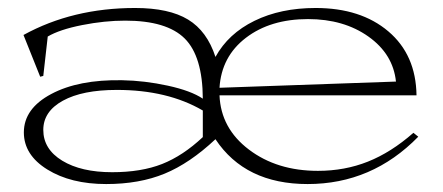

<svg xmlns="http://www.w3.org/2000/svg" viewBox="-20 -443 1114 483"><path d="M88.9 -116.2Q88.9 -67.9 136.5 -38.8Q184.1 -9.8 262.2 -9.8Q335.4 -9.8 387.9 -30.5Q440.4 -51.3 490.2 -98.1V-165Q401.4 -216.8 273.9 -216.8Q187.5 -216.8 138.2 -189.7Q88.9 -162.6 88.9 -116.2ZM39.1 -355Q162.6 -422.9 319.8 -422.9Q405.3 -422.9 453.1 -393.8Q501 -364.7 522 -299.8Q554.2 -358.4 620.1 -390.6Q686 -422.9 773.9 -422.9Q887.7 -422.9 957 -364Q1026.4 -305.2 1027.8 -203.1H532.2Q535.6 -120.1 606.2 -66.7Q676.8 -13.2 779.8 -13.2Q847.2 -13.2 905.5 -36.4Q963.9 -59.6 1020 -108.9L1032.2 -99.1Q916 20 753.9 20Q596.7 20 522 -92.8Q457.5 -32.2 394 -6.1Q330.6 20 247.1 20Q158.2 20 99.1 -16.6Q40 -53.2 40 -109.9Q40 -169.9 108.9 -206.5Q177.7 -243.2 287.1 -241.2Q343.8 -240.2 402.1 -227.5Q460.4 -214.8 490.2 -194.8Q489.7 -301.3 444.6 -346.2Q399.4 -391.1 294.9 -391.1Q243.2 -391.1 186.5 -379.9Q129.9 -368.7 100.1 -351.1L88.9 -252L81.1 -250ZM532.2 -222.2 976.1 -237.8Q968.8 -307.1 906.7 -351.1Q844.7 -395 754.9 -395Q660.2 -395 598.6 -347.9Q537.1 -300.8 532.2 -222.2Z"/></svg>

Font: Halibut Exp Thin
Style: Regular
Weight: 250
Width: 7
Designer: Matteo Maggi
Foundry: Collletttivo
Version: Version 3.080 | FøM Fix